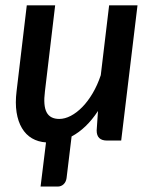

<svg xmlns="http://www.w3.org/2000/svg" viewBox="-20 -530 576 724"><path d="M498.5 -510 437 0H383.5Q344.5 0 344.5 -38L349.5 -111.5Q327.5 -78 302.5 -54Q277.5 -30 250 -15.5L231 141.5Q229 156 219.8 164.8Q210.5 173.5 197.5 173.5H133L153.5 7Q123.5 5 100.5 -8.5Q77.5 -22 62.8 -46.8Q48 -71.5 42.5 -106.5Q37 -141.5 42.5 -186L81 -510H188L149.5 -186Q142.5 -131.5 155.8 -106.5Q169 -81.5 203.5 -81.5Q224.5 -81.5 247 -93.2Q269.5 -105 290.5 -126.5Q311.5 -148 329.5 -178.5Q347.5 -209 360 -246.5L391.5 -510Z"/></svg>

Font: Lato SemiBold
Style: Italic
Weight: 600
Italic angle: -7°
Designer: Lukasz Dziedzic with Adam Twardoch and Botio Nikoltchev
Foundry: tyPoland Lukasz Dziedzic
Version: Version 2.015; 2015-08-06; http://www.latofonts.com/